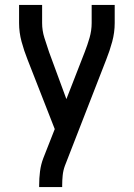

<svg xmlns="http://www.w3.org/2000/svg" viewBox="-20 -755 540 775"><path d="M138 0H231V-7Q231 -27 233 -47Q235 -67 242 -86L409 -515Q423 -550 433 -587Q443 -624 443 -662V-735H350V-662Q350 -632 341.5 -602.5Q333 -573 322 -545L248 -355L178 -545Q168 -574 159 -603Q150 -632 150 -662V-735H57V-662Q57 -624 67 -587Q77 -550 91 -515L201 -234L155 -117Q145 -91 141.5 -63Q138 -35 138 -7Z"/></svg>

Font: Iosevka SS08 Medium
Style: Regular
Weight: 500
Monospace: yes
Designer: Belleve Invis
Foundry: Belleve Invis
Version: Version 3.4.3; ttfautohint (v1.8.3)